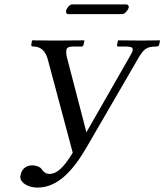

<svg xmlns="http://www.w3.org/2000/svg" viewBox="-20 -829 746 871"><path d="M203 -40C188 -40 176 -51 170 -60C164 -72 142 -79 128 -79C96 -79 78 -61 73 -33C72 -31 72 -29 72 -27C72 2 110 22 150 22C240 22 310 -52 373 -161L608 -566C632 -606 644 -618 690 -618C694 -618 701 -620 702 -626L706 -645L705 -646C705 -646 656 -645 625 -645C582 -645 517 -646 517 -646L515 -645L511 -625C510 -621 512 -618 516 -618H545C570 -618 582 -616 582 -605V-601C581 -595 577 -587 570 -575L372 -229L282 -575C280 -586 280 -595 281 -602C283 -612 291 -618 312 -618H351C355 -618 358 -621 359 -626L363 -645L361 -646C361 -646 280 -645 230 -645C189 -645 127 -646 127 -646L125 -645L122 -625C121 -621 124 -618 130 -618C179 -618 191 -579 197 -559L310 -136C264 -61 235 -40 203 -40ZM534 -765C547 -765 561 -783 564 -795C565 -801 562 -809 552 -809H307C296 -809 282 -792 280 -780C278 -773 281 -765 290 -765Z"/></svg>

Font: Libertinus Serif
Style: Italic
Weight: 400
Italic angle: -12°
Designer: Philipp H. Poll, Khaled Hosny
Foundry: Caleb Maclennan
Version: Version 7.050;RELEASE